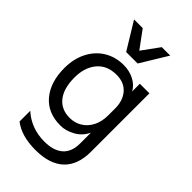

<svg xmlns="http://www.w3.org/2000/svg" viewBox="-302 -903 1220 1220"><g transform="rotate(45 308.0 -293.0)"><path d="M79 165V69Q163 144 280 144Q363 144 406.5 105.5Q450 67 450 -8V-106Q427 -55 378 -27.5Q329 0 281 0Q166 0 103 -75.5Q40 -151 40 -277Q40 -360 73 -424Q106 -488 163.5 -522.5Q221 -557 293 -557Q346 -557 388 -535Q430 -513 450 -476V-545H536V-20Q536 99 470.5 160.5Q405 222 278 222Q152 222 79 165ZM288 -76Q333 -76 370 -98.5Q407 -121 428.5 -163Q450 -205 450 -261V-323Q450 -394 412 -437.5Q374 -481 305 -481Q221 -481 174.5 -425.5Q128 -370 128 -280Q128 -182 170 -129Q212 -76 288 -76ZM135 -808H213L299 -691L384 -808H460L349 -626H246Z"/></g></svg>

Font: Application
Style: Regular
Weight: 400
Designer: Wei Huang
Foundry: Wei Huang
Version: Version 0.012